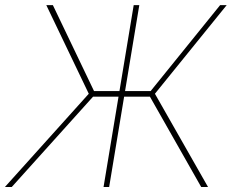

<svg xmlns="http://www.w3.org/2000/svg" viewBox="-46 -748 927 768"><path d="M511.2 -727.5 390.6 0H368.2L488.8 -727.5ZM-26.4 0 309.1 -373 139.2 -727.5H165.5L330.1 -383.8H556.6L834.5 -727.5H860.8L573.7 -373L786.1 0H758.8L553.7 -361.3H326.2L1 0Z"/></svg>

Font: Inter 28pt Thin
Style: Italic
Weight: 250
Italic angle: -9.3988°
Designer: Rasmus Andersson
Foundry: rsms
Version: Version 4.001;git-66647c0bb